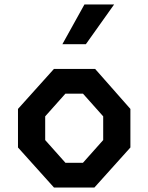

<svg xmlns="http://www.w3.org/2000/svg" viewBox="-20 -834 660 854"><path d="M220 0H400L560 -178V-349.5L403 -527.5H220L60 -349.5V-178ZM271 -110 181 -211V-316.5L271 -417.5H349L439 -316.5V-211L349 -110ZM362 -637.5H257.5L355.5 -814H487.5Z"/></svg>

Font: Monaspace Krypton SemiBold
Style: Regular
Weight: 600
Designer: Riley Cran & the Lettermatic Team
Foundry: Lettermatic
Version: Version 1.200 (Monaspace Krypton)